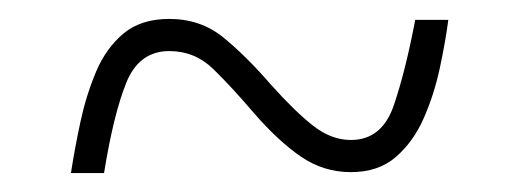

<svg xmlns="http://www.w3.org/2000/svg" viewBox="-20 -458 550 203"><path d="M55 -275Q59 -301 65 -329Q71 -357 81.5 -382Q92 -407 110.5 -422.5Q129 -438 159 -438Q192 -438 216 -418.5Q240 -399 266 -369Q291 -341 310.5 -325.5Q330 -310 351 -310Q384 -310 396.5 -347Q409 -384 419 -437H454Q451 -414 445 -386Q439 -358 428 -333Q417 -308 398.5 -292Q380 -276 351 -276Q322 -276 298 -292.5Q274 -309 248 -339Q225 -366 205.5 -385Q186 -404 159 -404Q127 -404 113.5 -370.5Q100 -337 90 -275Z"/></svg>

Font: Noto Serif Khmer SemiCondensed ExtraLight
Style: Regular
Weight: 200
Width: 4
Designer: Danh Hong and the Monotype Design Team
Foundry: Monotype Imaging Inc.
Version: Version 2.004; ttfautohint (v1.8.4.7-5d5b)